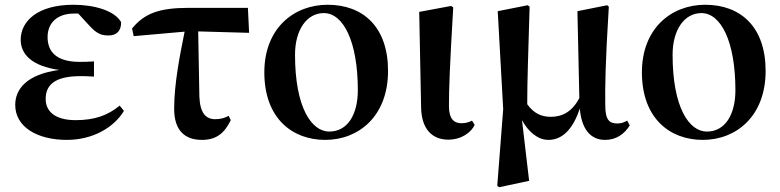

<svg xmlns="http://www.w3.org/2000/svg" viewBox="-20 -572 3279 807"><path d="M261 16C369 16 458 -35 501 -106L483 -128C433 -87 378 -67 298 -67C211 -67 172 -104 172 -156C172 -212 206 -252 319 -252C331 -252 344 -252 375 -250V-314C350 -312 334 -312 314 -312C217 -312 180 -355 180 -416C180 -477 222 -515 291 -515H309L354 -466C389 -427 409 -423 438 -423C471 -423 490 -444 489 -479C462 -527 377 -552 289 -552C138 -552 67 -483 67 -405C67 -343 115 -294 229 -278C93 -260 44 -198 44 -131C44 -38 137 16 261 16Z M829 16C888 16 923 -11 950 -67L941 -85C924 -76 907 -71 885 -71C846 -71 821 -95 818 -166L813 -440L1027 -434L1022 -539H773C648 -539 586 -515 535 -452L542 -420L756 -439C736 -340 712 -220 712 -115C712 -20 760 16 829 16Z M1347 16C1487 16 1611 -83 1611 -274C1611 -458 1507 -552 1357 -552C1215 -552 1091 -453 1091 -268C1091 -76 1207 16 1347 16ZM1364 -19C1289 -19 1220 -121 1220 -342C1220 -446 1269 -517 1341 -517C1423 -517 1484 -398 1484 -193C1484 -92 1442 -19 1364 -19Z M1864 15C1920 15 1961 -16 1975 -47L1964 -65C1952 -59 1939 -54 1920 -54C1890 -54 1867 -70 1867 -126C1867 -197 1870 -288 1885 -541L1876 -547L1742 -522L1750 -119C1752 -29 1797 15 1864 15Z M2285 16C2347 16 2390 -34 2417 -116C2424 -31 2461 16 2523 16C2570 16 2604 -8 2627 -45L2616 -65C2604 -58 2592 -53 2575 -53C2541 -53 2524 -68 2524 -130C2523 -203 2524 -305 2539 -544L2532 -550L2407 -525L2415 -160C2385 -102 2343 -81 2295 -81C2256 -81 2224 -95 2196 -134C2196 -233 2200 -334 2206 -544L2198 -550L2072 -525L2095 -113L2070 209L2078 215L2204 188L2174 -67C2200 -19 2240 16 2285 16Z M2934 16C3074 16 3198 -83 3198 -274C3198 -458 3094 -552 2944 -552C2802 -552 2678 -453 2678 -268C2678 -76 2794 16 2934 16ZM2951 -19C2876 -19 2807 -121 2807 -342C2807 -446 2856 -517 2928 -517C3010 -517 3071 -398 3071 -193C3071 -92 3029 -19 2951 -19Z"/></svg>

Font: Noto Serif CJK HK
Style: Bold
Weight: 700
Designer: Ryoko NISHIZUKA 西塚涼子 (kana & ideographs); Frank Grießhammer (Latin, Greek & Cyrillic); Wenlong ZHANG 张文龙 (bopomofo); San
Foundry: Adobe
Version: Version 2.001;hotconv 1.1.0;makeotfexe 2.6.0